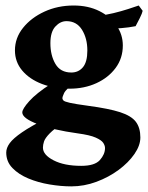

<svg xmlns="http://www.w3.org/2000/svg" viewBox="-20 -451 533 690"><path d="M484.4 43Q484.4 71.8 463.1 102.5Q441.9 133.3 406.2 159.7Q370.6 186 326.4 202.4Q282.2 218.8 236.3 218.8Q199.2 218.8 158.2 211.9Q117.2 205.1 82 190.4Q46.9 175.8 24.7 152.8Q2.4 129.9 2.4 97.2Q2.4 80.6 14.9 63.5Q27.3 46.4 59.3 24.4Q91.3 2.4 149.9 -27.3Q149.9 -27.3 165 -26.4Q180.2 -25.4 195.8 -22.5Q211.4 -19.5 212.4 -13.2Q174.8 11.7 158.4 28.6Q142.1 45.4 138.2 57.4Q134.3 69.3 134.3 79.6Q134.3 105.5 172.6 125.2Q210.9 145 272 145Q320.3 145 338.9 124.3Q357.4 103.5 357.4 81.1Q357.4 72.3 351.1 62.5Q344.7 52.7 324 43.5Q303.2 34.2 259.3 28.3Q170.9 16.1 115.5 -4.9Q60.1 -25.9 60.1 -46.9Q60.1 -59.6 85.2 -87.6Q110.4 -115.7 162.6 -149.4L252.9 -157.2Q216.8 -130.4 210.4 -116.5Q204.1 -102.5 204.1 -98.6Q204.1 -94.2 207.8 -90.1Q211.4 -85.9 231 -81.5Q250.5 -77.1 296.9 -70.8Q370.6 -61 411.4 -47.9Q452.1 -34.7 468.3 -13.2Q484.4 8.3 484.4 43ZM492.7 -412.1Q491.2 -403.8 482.4 -386Q473.6 -368.2 467.3 -356.9Q443.4 -352.1 415.5 -349.9Q387.7 -347.7 349.6 -349.6L334 -394.5Q359.9 -397 387.9 -403.8Q416 -410.6 440.4 -418.5Q464.8 -426.3 478.5 -431.2ZM421.4 -287.6Q421.4 -241.7 395.5 -206.8Q369.6 -171.9 326.4 -152.1Q283.2 -132.3 230 -132.3Q174.8 -132.3 130.4 -149.4Q85.9 -166.5 59.8 -197.5Q33.7 -228.5 33.7 -270Q33.7 -314.5 62.7 -350.8Q91.8 -387.2 139.6 -409.2Q187.5 -431.2 244.6 -431.2Q296.9 -431.2 336.7 -411.4Q376.5 -391.6 398.9 -359.1Q421.4 -326.7 421.4 -287.6ZM293.9 -269.5Q293.9 -313 274.7 -344Q255.4 -375 218.8 -375Q196.8 -375 179 -355.7Q161.1 -336.4 161.1 -295.9Q161.1 -252 179.2 -221.2Q197.3 -190.4 236.3 -190.4Q262.2 -190.4 278.1 -209.5Q293.9 -228.5 293.9 -269.5Z"/></svg>

Font: Dai Banna SIL
Style: Bold
Weight: 700
Designer: Victor Gaultney
Foundry: SIL International
Version: Version 4.000